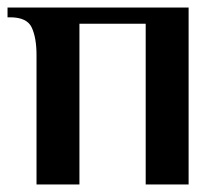

<svg xmlns="http://www.w3.org/2000/svg" viewBox="-20 -490 586 510"><path d="M77 0V-344Q77 -389 64.5 -416.5Q52 -444 7 -444H0V-470H481V0H367V-427H191V0Z"/></svg>

Font: El Messiri SemiBold
Style: Regular
Weight: 600
Designer: Mohamed Gaber
Foundry: Kief Type Foundry
Version: Version 2.020; ttfautohint (v1.8.3)